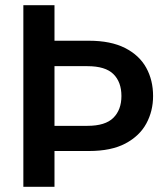

<svg xmlns="http://www.w3.org/2000/svg" viewBox="-20 -720 643 740"><path d="M70 0V-700H190V-563H323Q407 -563 462 -535Q517 -507 543.5 -459Q570 -411 570 -350Q570 -292 544 -244Q518 -196 463.5 -167Q409 -138 323 -138H190V0ZM190 -235H317Q386 -235 417 -266Q448 -297 448 -350Q448 -404 417 -434.5Q386 -465 317 -465H190Z"/></svg>

Font: DM Sans 20pt SemiBold
Style: Regular
Weight: 600
Version: Version 4.004;gftools[0.9.30]